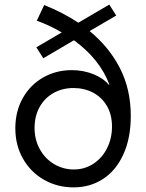

<svg xmlns="http://www.w3.org/2000/svg" viewBox="-20 -810 636 838"><path d="M46.9 -250Q46.9 -323.7 79.3 -381.6Q111.8 -439.5 168.2 -471.7Q224.6 -503.9 293 -503.9Q344.2 -503.9 387.9 -486.1Q431.6 -468.3 454.6 -440.4H457.5Q416 -551.8 302.7 -634.3L168.9 -555.7L138.7 -603.5L249.5 -668.5Q198.2 -698.7 140.6 -719.7L172.9 -788.1Q254.9 -755.4 321.8 -710.9L457 -790L487.3 -742.2L371.1 -674.3Q456.1 -605 503.4 -512.7Q550.8 -420.4 550.8 -303.7Q550.8 -208 519 -137.5Q487.3 -66.9 430.7 -29.5Q374 7.8 300.8 7.8Q230.5 7.8 172.4 -25.1Q114.3 -58.1 80.6 -116.9Q46.9 -175.8 46.9 -250ZM468.8 -257.8Q468.8 -309.6 446.5 -347.7Q424.3 -385.7 386 -405.8Q347.7 -425.8 300.8 -425.8Q252.4 -425.8 213.6 -404.1Q174.8 -382.3 152.8 -342.8Q130.9 -303.2 130.9 -252Q130.9 -199.7 154.1 -158.2Q177.2 -116.7 216.6 -93.5Q255.9 -70.3 302.7 -70.3Q348.6 -70.3 386.7 -94.7Q424.8 -119.1 446.8 -162.1Q468.8 -205.1 468.8 -257.8Z"/></svg>

Font: Reddit Sans Vanilla
Style: Regular
Weight: 400
Designer: Stephen Hutchings
Foundry: Reddit
Version: Version 1.013